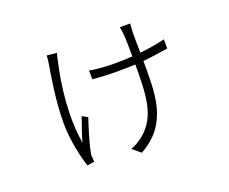

<svg xmlns="http://www.w3.org/2000/svg" viewBox="-106 -735 1169 981"><g transform="rotate(-20 478.0 -244.5)"><path d="M224.1 -557.2C224.1 -549 223 -532 220.2 -517C209.2 -449.9 187.1 -324.2 187.1 -202.1C187.1 -105.1 212 -4.3 228 41.9L267 35.9C266 30.9 264.9 17 264.9 8.9C263.8 0 265.3 -12.1 268.1 -22C274.1 -57.2 301.1 -143.8 316.1 -188.9L285.9 -204.9C272 -160.9 252.8 -114 244 -76C219.1 -218 239 -384.9 268.1 -511C271 -524.9 274.1 -539.8 278.1 -551.8ZM815 -430C774.9 -420.1 729 -411.9 679 -407C677.9 -447.1 676.8 -502.1 677.9 -518.1C679 -533 679 -549 681.1 -565H625C627.1 -557.9 630 -531.2 631 -518.1C633.2 -492.2 633.9 -443.9 633.9 -403.1C601.9 -400.9 568.9 -399.9 533 -399.9C481.9 -399.9 425.1 -405.9 400.9 -410.9L402 -362.9C437.9 -360.1 485.1 -356.9 532 -356.9C568.9 -356.9 601.9 -358 633.9 -359C633.9 -193.2 631 -76 534.1 1.1C516 16 490.1 32 467 39.1L511 76C688.9 -21 679 -192.8 679 -361.9C729 -366.8 773.1 -373.9 815 -380Z"/></g></svg>

Font: Karasuma Gothic
Style: Light
Weight: 300
Designer: Rasmus Andersson / Ryoko Nishizuka
Foundry: rsms
Version: Version 1.00